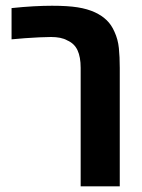

<svg xmlns="http://www.w3.org/2000/svg" viewBox="-20 -661 505 681"><path d="M266.1 0V-420.4Q266.1 -459 254.9 -482.9Q243.7 -506.8 218.8 -517.6Q208 -523.9 193.1 -526.9Q178.2 -529.8 161.1 -529.8Q144 -529.8 119.6 -528.6Q95.2 -527.3 69.3 -525.6Q43.5 -523.9 21 -521.5V-632.3Q63 -636.7 99.1 -638.7Q135.3 -640.6 164.6 -640.6Q220.2 -640.6 255.4 -635Q290.5 -629.4 316.9 -617.2Q341.8 -605.5 358.6 -589.1Q375.5 -572.8 386.2 -547.9Q398.4 -521.5 401.6 -490.5Q404.8 -459.5 404.8 -419.9V0Z"/></svg>

Font: Open Sans SemiCondensed
Style: Bold
Weight: 700
Width: 4
Designer: Monotype Design Team
Foundry: Monotype Imaging Inc.
Version: Version 3.003